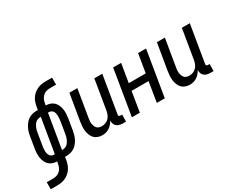

<svg xmlns="http://www.w3.org/2000/svg" viewBox="-173 -1210 2301 1900"><g transform="rotate(-30 977.5 -260.0)"><path d="M31 215H-45V135H31Q51 135 72 128Q93 121 108.5 105.5Q124 90 132 70Q140 50 144 30L147 8Q120 8 96.5 -0.5Q73 -9 56 -26Q39 -43 29 -65.5Q19 -88 15.5 -113Q12 -138 13 -164.5Q14 -191 19 -217L40 -344Q43 -366 50 -388.5Q57 -411 68 -432Q79 -453 94.5 -472Q110 -491 130.5 -504Q151 -517 174 -522.5Q197 -528 219 -528H236L242 -563Q246 -586 253.5 -609Q261 -632 274.5 -652.5Q288 -673 307.5 -689.5Q327 -706 349.5 -716.5Q372 -727 395.5 -731Q419 -735 442 -735H518V-655H442Q422 -655 401.5 -648Q381 -641 365.5 -625.5Q350 -610 341.5 -590Q333 -570 330 -550L326 -528Q353 -528 376.5 -519.5Q400 -511 417.5 -494Q435 -477 444.5 -454.5Q454 -432 458 -407Q462 -382 460.5 -355.5Q459 -329 455 -303L434 -176Q430 -154 423.5 -131.5Q417 -109 406 -88Q395 -67 379.5 -48Q364 -29 343 -16Q322 -3 299 2.5Q276 8 254 8H237L232 43Q228 66 220 89Q212 112 198.5 132.5Q185 153 166 169.5Q147 186 124 196.5Q101 207 77.5 211Q54 215 31 215ZM245 -65H254Q267 -65 281 -70Q295 -75 306 -85Q317 -95 325 -107.5Q333 -120 338.5 -133.5Q344 -147 347.5 -160.5Q351 -174 353 -188L374 -315Q376 -330 377.5 -344.5Q379 -359 379 -374Q379 -389 376.5 -403Q374 -417 367 -429Q360 -441 348 -448Q336 -455 321 -455H310ZM152 -65H163L228 -455H219Q206 -455 192 -450Q178 -445 167 -435Q156 -425 148.5 -412.5Q141 -400 135 -386.5Q129 -373 126 -359.5Q123 -346 121 -332L100 -205Q97 -190 95.5 -175.5Q94 -161 94 -146Q94 -131 97 -117Q100 -103 107 -91Q114 -79 125.5 -72Q137 -65 152 -65Z M667 8Q641 8 616.5 -0.5Q592 -9 575.5 -26.5Q559 -44 550 -67.5Q541 -91 537.5 -116Q534 -141 536 -167.5Q538 -194 542 -221L592 -520H683L631 -207Q628 -192 627 -176.5Q626 -161 628 -146Q630 -131 635.5 -117Q641 -103 650.5 -92.5Q660 -82 675 -77Q690 -72 705 -72Q726 -72 747 -79.5Q768 -87 784 -103Q800 -119 808.5 -140Q817 -161 821 -182L877 -520H968L897 -93Q896 -89 897 -85Q898 -81 900.5 -78Q903 -75 907 -73.5Q911 -72 916 -72H936L935 8H902Q882 8 863 3.5Q844 -1 830 -12.5Q816 -24 809.5 -42Q803 -60 805 -80Q794 -61 779.5 -44Q765 -27 747 -15Q729 -3 708 2.5Q687 8 667 8Z M1006 0 1092 -520H1183L1148 -308H1342L1377 -520H1468L1382 0H1291L1328 -228H1134L1097 0Z M1667 8Q1641 8 1616.5 -0.5Q1592 -9 1575.5 -26.5Q1559 -44 1550 -67.5Q1541 -91 1537.5 -116Q1534 -141 1536 -167.5Q1538 -194 1542 -221L1592 -520H1683L1631 -207Q1628 -192 1627 -176.5Q1626 -161 1628 -146Q1630 -131 1635.5 -117Q1641 -103 1650.5 -92.5Q1660 -82 1675 -77Q1690 -72 1705 -72Q1726 -72 1747 -79.5Q1768 -87 1784 -103Q1800 -119 1808.5 -140Q1817 -161 1821 -182L1877 -520H1968L1897 -93Q1896 -89 1897 -85Q1898 -81 1900.5 -78Q1903 -75 1907 -73.5Q1911 -72 1916 -72H1936L1935 8H1902Q1882 8 1863 3.5Q1844 -1 1830 -12.5Q1816 -24 1809.5 -42Q1803 -60 1805 -80Q1794 -61 1779.5 -44Q1765 -27 1747 -15Q1729 -3 1708 2.5Q1687 8 1667 8Z"/></g></svg>

Font: Iosevka Term Curly Medium
Style: Italic
Weight: 500
Italic angle: -9°
Designer: Belleve Invis
Foundry: Belleve Invis
Version: Version 32.3.0